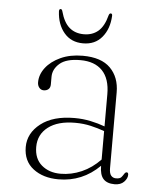

<svg xmlns="http://www.w3.org/2000/svg" viewBox="-49 -683 604 736"><g transform="rotate(5 253.0 -315.5)"><path d="M67.5 -102.5Q67.5 -156 114.8 -192.8Q162 -229.5 244.5 -229.5Q277 -229.5 306.5 -223.2Q336 -217 361.5 -207.5V-331.5Q361.5 -391 332 -421.8Q302.5 -452.5 247.5 -452.5Q193 -452.5 167.8 -430.5Q142.5 -408.5 142.5 -379V-350Q142.5 -337.5 135.2 -331.2Q128 -325 117 -325Q106.5 -325 99.8 -333.2Q93 -341.5 93 -354Q93 -383.5 113.2 -410Q133.5 -436.5 170 -453.2Q206.5 -470 255 -470Q326.5 -470 361.5 -434.8Q396.5 -399.5 396.5 -341.5V-50Q396.5 -29.5 403.8 -21.2Q411 -13 422.5 -13Q437.5 -13 443 -19.5Q448.5 -26 452 -32Q456.5 -39.5 461.5 -39.5Q468 -39.5 468 -30.5Q468 -16.5 455.2 -3.2Q442.5 10 419 10Q390 10 375.8 -5.5Q361.5 -21 361.5 -56Q295 10 203 10Q144 10 105.8 -19.2Q67.5 -48.5 67.5 -102.5ZM107.5 -106.5Q107.5 -61 136.2 -36.5Q165 -12 209 -12Q250.5 -12 290 -29.2Q329.5 -46.5 361.5 -80V-189.5Q336.5 -198.5 308.5 -205Q280.5 -211.5 248.5 -211.5Q182 -211.5 144.8 -183Q107.5 -154.5 107.5 -106.5ZM251.5 -552.5Q284.5 -552.5 306.8 -571.5Q329 -590.5 340 -633Q342.5 -641 347.5 -641Q354 -641 353.5 -632Q351 -581.5 324.2 -549.5Q297.5 -517.5 251.5 -517.5Q205.5 -517.5 178.5 -549.5Q151.5 -581.5 149 -632Q149 -641 155 -641Q160 -641 162 -633Q173.5 -590.5 195.8 -571.5Q218 -552.5 251.5 -552.5Z"/></g></svg>

Font: Fraunces 9pt Thin
Style: Regular
Weight: 100
Version: Version 1.000;[b76b70a41]